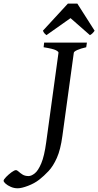

<svg xmlns="http://www.w3.org/2000/svg" viewBox="-161 -850 542 1059"><path d="M318.4 -615.2 314.5 -589.4Q283.7 -582.5 265.4 -574.2Q247.1 -565.9 246.1 -559.1L183.1 -100.1Q172.9 -24.4 152.6 21Q132.3 66.4 106.9 93.5Q81.5 120.6 55.2 141.1Q28.8 161.6 -6.6 175Q-42 188.5 -63.5 188.5Q-83.5 188.5 -101.3 180.7Q-119.1 172.9 -130.1 163.1Q-141.1 153.3 -141.1 147Q-141.1 140.1 -127.4 126.2Q-113.8 112.3 -97.7 100.3Q-81.5 88.4 -73.2 88.4Q-66.9 88.4 -58.3 96.4Q-49.8 104.5 -36.6 112.8Q-23.4 121.1 -3.4 121.1Q11.7 121.1 30.5 106.4Q49.3 91.8 66.4 51.5Q83.5 11.2 93.8 -64.9L161.6 -559.1Q162.6 -564.9 147.2 -573Q131.8 -581.1 79.6 -589.4L82.5 -615.2ZM360.8 -680.7Q348.6 -662.6 335 -656.2L228 -750L95.2 -656.2Q90.8 -659.2 85.4 -664.8Q80.1 -670.4 75.7 -680.7L213.4 -830.1H265.6Z"/></svg>

Font: Gentium Book Plus
Style: Italic
Weight: 400
Italic angle: -8°
Designer: Victor Gaultney, Annie Olsen, Iska Routamaa, Becca Hirsbrunner
Foundry: SIL International
Version: Version 6.101